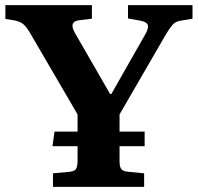

<svg xmlns="http://www.w3.org/2000/svg" viewBox="-20 -730 772 750"><path d="M187 0V-53L252 -59Q272 -61 277.5 -71Q283 -81 283 -104V-159H185L193 -216H283V-283L101 -595Q87 -620 74.5 -632.5Q62 -645 38 -650L1 -656V-710H339V-657L290 -651Q246 -646 274 -599L410 -363H415L547 -595Q562 -621 557 -633Q552 -645 529 -649L480 -658V-710H732V-657L685 -649Q665 -646 653.5 -632.5Q642 -619 627 -594L447 -283V-216H545V-159H447V-101Q447 -79 453.5 -70Q460 -61 480 -59L543 -53V0Z"/></svg>

Font: Literata 36pt
Style: Bold
Weight: 700
Designer: Latin by Veronika Burian and Jose Scaglione. Greek by Irene Vlachou. Cyrillic by Vera Evstafieva.
Foundry: TypeTogether
Version: Version 3.002